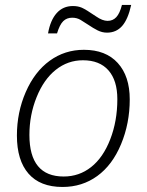

<svg xmlns="http://www.w3.org/2000/svg" viewBox="-20 -741 589 771"><path d="M316.9 -541Q404.8 -541 452.9 -488Q501 -435.1 501 -341.8Q501 -245.6 466.1 -161.9Q431.2 -78.1 370.6 -34.2Q310.1 9.8 231 9.8Q141.1 9.8 94.5 -43.7Q47.9 -97.2 47.9 -196.8Q47.9 -290 83.5 -371.6Q119.1 -453.1 179.7 -497.1Q240.2 -541 316.9 -541ZM313 -499Q252.4 -499 204.1 -460.7Q155.8 -422.4 127 -350.8Q98.1 -279.3 98.1 -199.2Q98.1 -32.2 235.8 -32.2Q297.9 -32.2 345.9 -70.1Q394 -107.9 422.6 -181.4Q451.2 -254.9 451.2 -342.8Q451.2 -418 415.5 -458.5Q379.9 -499 313 -499ZM409.7 -609.9Q390.1 -609.9 371.8 -619.1Q353.5 -628.4 335 -641.1Q318.4 -652.3 303.5 -661.1Q288.6 -669.9 270 -669.9Q248 -669.9 233.9 -656Q219.7 -642.1 209 -606.9H172.9Q182.1 -659.7 207.5 -688.2Q232.9 -716.8 272.9 -716.8Q293 -716.8 308.8 -710Q324.7 -703.1 366.2 -674.8Q391.6 -657.2 412.1 -657.2Q433.1 -657.2 447 -672.1Q460.9 -687 469.7 -721.2H506.8Q494.1 -663.6 470.5 -636.7Q446.8 -609.9 409.7 -609.9Z"/></svg>

Font: CAA NEO Sans Light
Style: Italic
Weight: 300
Italic angle: -12°
Version: Version 1.10